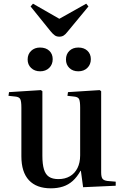

<svg xmlns="http://www.w3.org/2000/svg" viewBox="-20 -1008 675 1042"><path d="M256 14Q178 14 137 -30Q96 -74 96 -160V-424Q96 -458 90 -470Q84 -482 63 -484L26 -488L29 -508L202 -519L210 -513V-163Q210 -117 218.5 -89Q227 -61 246 -48.5Q265 -36 297 -36Q333 -36 359.5 -51.5Q386 -67 400.5 -96Q415 -125 415 -165V-424Q415 -457 409.5 -469.5Q404 -482 382 -484L346 -488L349 -508L521 -519L529 -513V-73Q529 -49 535.5 -39Q542 -29 562 -26L608 -22V0L431 8L419 -81H417Q398 -47 374.5 -26Q351 -5 321.5 4.5Q292 14 256 14ZM302 -809Q288 -809 278 -815.5Q268 -822 254 -839L146 -973L159 -988L302 -906L448 -988L460 -973L345 -834Q336 -822 326 -815.5Q316 -809 302 -809ZM405 -621Q375 -621 356.5 -639Q338 -657 338 -685Q338 -714 356.5 -732Q375 -750 405 -750Q436 -750 454.5 -732.5Q473 -715 473 -687Q473 -658 454 -639.5Q435 -621 405 -621ZM198 -621Q168 -621 149 -639Q130 -657 130 -685Q130 -714 149 -732Q168 -750 197 -750Q229 -750 247.5 -732.5Q266 -715 266 -687Q266 -658 247 -639.5Q228 -621 198 -621Z"/></svg>

Font: Literata 60pt Medium
Style: Regular
Weight: 500
Designer: Latin by Veronika Burian and Jose Scaglione. Greek by Irene Vlachou. Cyrillic by Vera Evstafieva.
Foundry: TypeTogether
Version: Version 3.103;gftools[0.9.29]